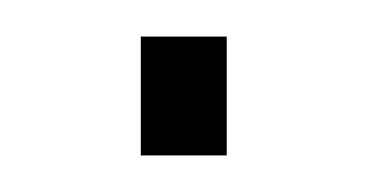

<svg xmlns="http://www.w3.org/2000/svg" viewBox="-20 -352 202 105"><path d="M57 -267V-332H104V-267Z"/></svg>

Font: Saira Semi Condensed Thin
Style: Regular
Weight: 100
Width: 4
Designer: Hector Gatti with collaboration of the Omnibus-Type team
Foundry: Omnibus-Type
Version: Version 1.001; ttfautohint (v1.8)